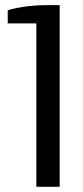

<svg xmlns="http://www.w3.org/2000/svg" viewBox="-20 -720 320 740"><path d="M9.8 -629.9V-680.2Q32.7 -688 74 -694.1Q115.2 -700.2 160.2 -700.2H210V0H120.1V-629.9Z"/></svg>

Font: 
Style: .
Weight: 400
Designer: Jovanny Lemonad
Foundry: Jovanny Lemonad
Version: Version 1.002